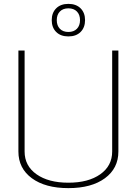

<svg xmlns="http://www.w3.org/2000/svg" viewBox="-20 -961 706 991"><path d="M75 -179V-700H107V-179Q107 -105 168.5 -61.5Q230 -18 333 -18Q436 -18 497.5 -61.5Q559 -105 559 -179V-700H591V-179Q591 -92 521.5 -41Q452 10 333 10Q214 10 144.5 -41Q75 -92 75 -179ZM247 -857Q247 -895 270 -918Q293 -941 333 -941Q373 -941 396 -918Q419 -895 419 -857Q419 -819 396 -796Q373 -773 333 -773Q293 -773 270 -796Q247 -819 247 -857ZM393 -857Q393 -885 377 -901.5Q361 -918 333 -918Q305 -918 289 -901.5Q273 -885 273 -857Q273 -829 289 -812.5Q305 -796 333 -796Q361 -796 377 -812.5Q393 -829 393 -857Z"/></svg>

Font: KoHo ExtraLight
Style: Regular
Weight: 275
Version: Version 1.000; ttfautohint (v1.6)